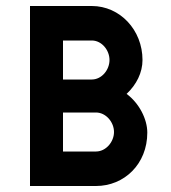

<svg xmlns="http://www.w3.org/2000/svg" viewBox="-20 -620 571 640"><path d="M190 -245H300C333 -245 360 -213 360 -180C360 -147 333 -115 300 -115H190ZM190 -485H286C319 -485 345 -453 345 -420C345 -387 319 -355 286 -355H190ZM300 0C394 0 471 -73 471 -178C471 -223 444 -276 402 -307C435 -338 455 -378 455 -420C455 -520 380 -600 286 -600H80V0Z"/></svg>

Font: Gauge Heavy
Style: Bold
Weight: 900
Designer: Daniel Pimley
Foundry: Daniel Pimley
Version: Version 1.003;PS 001.001;hotconv 1.0.56